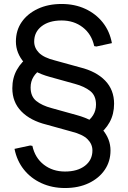

<svg xmlns="http://www.w3.org/2000/svg" viewBox="-20 -733 643 966"><path d="M468 -49 408 -114Q434 -130 448.5 -153.5Q463 -177 463 -207Q463 -252 434 -275Q405 -298 357 -311L231 -346Q143 -370 101.5 -418Q60 -466 60 -524Q60 -580 89 -622Q118 -664 170 -688.5Q222 -713 290 -713Q356 -713 409 -688.5Q462 -664 497 -620Q532 -576 543 -516L465 -499L454 -501Q441 -561 396.5 -595.5Q352 -630 290 -630Q227 -630 189.5 -601Q152 -572 152 -524Q152 -492 176 -467.5Q200 -443 256 -429L383 -394Q464 -374 509 -327.5Q554 -281 554 -211Q554 -159 531.5 -118Q509 -77 468 -49ZM307 213Q242 213 188.5 188.5Q135 164 100 120Q65 76 53 16L132 -1L143 1Q156 61 200.5 95.5Q245 130 307 130Q370 130 407.5 101Q445 72 445 24Q445 -8 420.5 -32.5Q396 -57 340 -71L214 -106Q133 -126 87.5 -172.5Q42 -219 42 -289Q42 -341 65 -382Q88 -423 128 -451L189 -386Q163 -370 148.5 -346.5Q134 -323 134 -293Q134 -248 162.5 -225Q191 -202 240 -189L366 -154Q454 -130 495 -82Q536 -34 536 24Q536 79 507 121.5Q478 164 426.5 188.5Q375 213 307 213Z"/></svg>

Font: Fustat Medium
Style: Regular
Weight: 500
Designer: Mohamed Gaber, Khaled Hosny, Laura Garcia Mut
Foundry: Kief Type Foundry, Alif Type Foundry, Hard Type Foundry
Version: Version 1.007